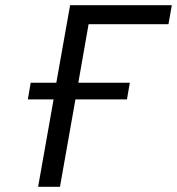

<svg xmlns="http://www.w3.org/2000/svg" viewBox="-20 -718 680 738"><path d="M98 -400H196.5L249.5 -698H640.5L627.5 -625H320.5L281 -400H479L468 -336H270L210.5 0H126.5L186 -336H87Z"/></svg>

Font: JuliaMono
Style: Italic
Weight: 400
Italic angle: -9°
Monospace: yes
Designer: cormullion
Foundry: corm
Version: Version 0.057; ttfautohint (v1.8.4)